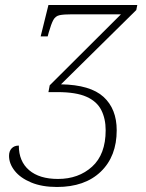

<svg xmlns="http://www.w3.org/2000/svg" viewBox="-20 -734 583 765"><path d="M207 11Q147 11 104 -7Q61 -25 38.5 -53.5Q16 -82 16 -113Q16 -132 26.5 -143Q37 -154 55 -154Q55 -91 96 -56Q137 -21 211 -21Q293 -21 347 -70Q401 -119 401 -215Q401 -261 383.5 -295.5Q366 -330 324.5 -348.5Q283 -367 209 -367H173L178 -394L462 -677H268Q234 -677 217.5 -673.5Q201 -670 192.5 -654.5Q184 -639 174 -604L170 -589H142L173 -714H527L523 -694L223 -398Q340 -396 392.5 -348Q445 -300 445 -215Q445 -111 381.5 -50Q318 11 207 11Z"/></svg>

Font: Noto Serif SemiCondensed ExtraLight
Style: Italic
Weight: 200
Width: 4
Italic angle: -12°
Designer: Monotype Design Team
Foundry: Monotype Imaging Inc.
Version: Version 2.013